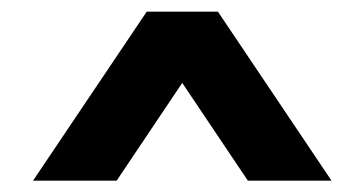

<svg xmlns="http://www.w3.org/2000/svg" viewBox="-20 -720 626 330"><path d="M232.2 -700H354.5L549.8 -409.5H406L293.2 -577.5L180.5 -409.5H36.8Z"/></svg>

Font: Haskoy
Style: Regular
Weight: 400
Designer: Ertekin Erdin
Foundry: Ertekin Erdin
Version: Version 1.500